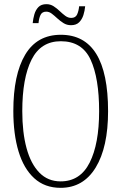

<svg xmlns="http://www.w3.org/2000/svg" viewBox="-20 -892 584 922"><path d="M271 10Q195 10 144.5 -36Q94 -82 69 -165Q44 -248 44 -359Q44 -534 101 -629.5Q158 -725 272 -725Q499 -725 499 -358Q499 -185 439.5 -87.5Q380 10 271 10ZM271 -21Q365 -21 410.5 -111Q456 -201 456 -358Q456 -517 415 -605.5Q374 -694 272 -694Q176 -694 131.5 -605.5Q87 -517 87 -358Q87 -256 107.5 -180.5Q128 -105 169 -63Q210 -21 271 -21ZM321 -771Q301 -771 285 -781Q269 -791 255 -804Q241 -817 228.5 -826.5Q216 -836 202 -836Q182 -836 174.5 -820Q167 -804 165 -781H137Q139 -802 145 -823Q151 -844 164.5 -858Q178 -872 203 -872Q222 -872 237.5 -862Q253 -852 266.5 -839Q280 -826 293.5 -816Q307 -806 322 -806Q343 -806 350.5 -823Q358 -840 360 -862H389Q387 -840 380.5 -819.5Q374 -799 360 -785Q346 -771 321 -771Z"/></svg>

Font: Noto Serif ExtraCondensed ExtraLight
Style: Regular
Weight: 200
Width: 2
Designer: Monotype Design Team
Foundry: Monotype Imaging Inc.
Version: Version 2.015